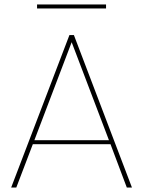

<svg xmlns="http://www.w3.org/2000/svg" viewBox="-20 -840 641 860"><path d="M548 0 475 -194H127L53 0H30L291 -683H311L571 0ZM146 -802V-820H455V-802ZM468 -212 301 -651 134 -212Z"/></svg>

Font: Poppins Thin
Style: Regular
Weight: 250
Designer: Ninad Kale (Devanagari), Jonny Pinhorn (Latin)
Foundry: Indian Type Foundry
Version: Version 3.200;PS 1.000;hotconv 16.6.54;makeotf.lib2.5.65590